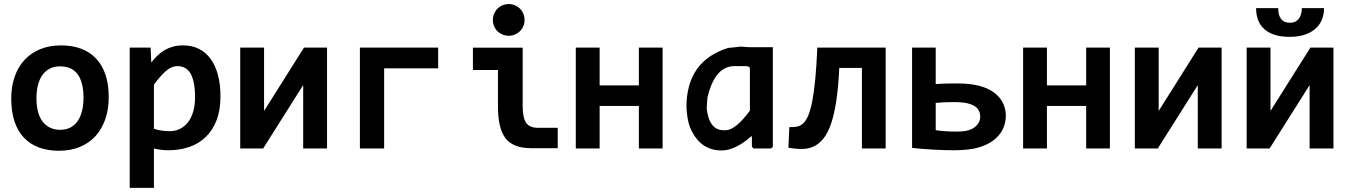

<svg xmlns="http://www.w3.org/2000/svg" viewBox="-20 -730 6638 944"><path d="M514.6 -252Q514.6 -193.4 498 -144.8Q481.4 -96.2 450.2 -61.5Q418.9 -26.9 373.5 -7.8Q328.1 11.2 270 11.2Q214.8 11.2 171.4 -4.9Q127.9 -21 97.7 -53Q67.4 -85 51.3 -133.1Q35.2 -181.2 35.2 -245.1Q35.2 -304.2 52 -352.5Q68.8 -400.9 100.3 -435.1Q131.8 -469.2 177.2 -488Q222.7 -506.8 279.8 -506.8Q335.4 -506.8 378.9 -490.5Q422.4 -474.1 452.6 -441.9Q482.9 -409.7 498.8 -362.1Q514.6 -314.5 514.6 -252ZM390.6 -249Q390.6 -326.2 361.6 -365Q332.5 -403.8 275.9 -403.8Q244.6 -403.8 222.7 -391.6Q200.7 -379.4 186.5 -358.2Q172.4 -336.9 165.8 -308.6Q159.2 -280.3 159.2 -248Q159.2 -170.4 190.4 -131.1Q221.7 -91.8 275.9 -91.8Q305.7 -91.8 327.6 -103.8Q349.6 -115.7 363.3 -137Q377 -158.2 383.8 -187Q390.6 -215.8 390.6 -249Z M1064 -256.8Q1064 -188.5 1044.7 -138.7Q1025.4 -88.9 991 -55.9Q956.5 -22.9 909.7 -7.1Q862.8 8.8 807.6 8.8Q789.1 8.8 770.5 6.3Q752 3.9 736.8 0V193.8H617.7V-496.1H720.7L723.6 -422.9Q738.8 -441.9 755.1 -457.5Q771.5 -473.1 790.5 -484.1Q809.6 -495.1 831.5 -501Q853.5 -506.8 880.9 -506.8Q924.8 -506.8 959 -489.3Q993.2 -471.7 1016.4 -439.2Q1039.6 -406.7 1051.8 -360.6Q1064 -314.5 1064 -256.8ZM939 -252Q939 -293 933.1 -321.8Q927.2 -350.6 916.3 -369.1Q905.3 -387.7 889.4 -396.2Q873.5 -404.8 853 -404.8Q822.8 -404.8 795.2 -380.4Q767.6 -356 736.8 -314V-97.2Q751 -91.8 771.7 -88.4Q792.5 -85 814 -85Q842.3 -85 865.5 -96.7Q888.7 -108.4 905 -129.9Q921.4 -151.4 930.2 -182.4Q939 -213.4 939 -252Z M1470.7 0V-310.1H1469.7L1273.9 0H1161.1V-496.1H1278.3V-186H1279.3L1474.6 -496.1H1587.9V0Z M2134.3 -394H1868.7V0H1749.5V-496.1H2134.3Z M2559.1 -631.8Q2559.1 -615.7 2553.2 -601.6Q2547.4 -587.4 2536.9 -576.9Q2526.4 -566.4 2512.2 -560.3Q2498 -554.2 2481.4 -554.2Q2464.8 -554.2 2450.4 -560.3Q2436 -566.4 2425.5 -576.9Q2415 -587.4 2409.2 -601.6Q2403.3 -615.7 2403.3 -631.8Q2403.3 -647.9 2409.2 -662.1Q2415 -676.3 2425.5 -687Q2436 -697.8 2450.4 -703.9Q2464.8 -710 2481.4 -710Q2498 -710 2512.2 -703.9Q2526.4 -697.8 2536.9 -687Q2547.4 -676.3 2553.2 -662.1Q2559.1 -647.9 2559.1 -631.8ZM2428.2 -385.7H2305.2V-495.6H2549.8V-209Q2549.8 -150.4 2566.9 -126Q2584 -101.6 2625 -101.6H2722.2V-1.5H2590.8Q2503.9 -1.5 2466.1 -49.3Q2428.2 -97.2 2428.2 -209Z M3121.1 0V-209H2928.2V0H2811V-496.1H2928.2V-310.1H3121.1V-496.1H3237.8V0Z M3779.8 -498V-10.3Q3779.8 -5.4 3770 0H3687Q3682.1 0 3676.8 -10.3V-59.6H3673.3Q3594.7 9.8 3527.3 9.8Q3419.4 9.8 3371.6 -106.4Q3358.4 -142.6 3355 -202.6Q3355 -430.7 3560.5 -494.6Q3567.9 -494.6 3623.5 -501Q3651.9 -498 3667 -498ZM3454.6 -195.8Q3467.3 -89.8 3537.6 -89.8H3547.4Q3596.2 -89.8 3667 -186V-395Q3663.6 -404.8 3647 -404.8H3590.8Q3494.1 -404.8 3458 -249Z M3860.8 -105Q3880.9 -104.5 3897.9 -107.4Q3915 -110.4 3929 -123.3Q3942.9 -136.2 3953.9 -161.9Q3964.8 -187.5 3973.4 -231.2Q3981.9 -274.9 3988.3 -339.6Q3994.6 -404.3 3998.5 -496.1H4334.5V0H4217.8V-396H4106.4Q4102.1 -302.7 4092 -235.8Q4082 -168.9 4066.4 -123Q4050.8 -77.1 4029.8 -50.3Q4008.8 -23.4 3982.4 -10.7Q3956.1 2 3924.6 2.4Q3893.1 2.9 3856.4 -3.9Z M4685.5 -319.8Q4752 -319.8 4797.1 -307.4Q4842.3 -294.9 4870.1 -272.9Q4897.9 -251 4911.6 -222.4Q4925.3 -193.8 4925.3 -162.1Q4925.3 -124.5 4909.7 -93.3Q4894 -62 4863.5 -39.3Q4833 -16.6 4787.8 -3.9Q4742.7 8.8 4667.5 8.8Q4627.4 8.8 4567.9 5.6Q4508.3 2.4 4464.4 -2.9V-496.1H4580.6V-316.9Q4605 -318.4 4629.9 -319.1Q4654.8 -319.8 4685.5 -319.8ZM4686 -83Q4744.6 -83 4772 -104.5Q4799.3 -126 4799.3 -156.2Q4799.3 -171.9 4793.5 -184.6Q4787.6 -197.3 4773.9 -206.8Q4760.3 -216.3 4736.1 -222.2Q4711.9 -228 4667 -228Q4643.1 -228 4621.1 -227.1Q4599.1 -226.1 4580.6 -224.1V-89.8Q4600.1 -86.9 4625 -85Q4649.9 -83 4686 -83Z M5320.3 0V-209H5127.4V0H5010.3V-496.1H5127.4V-310.1H5320.3V-496.1H5437V0Z M5869.1 0V-310.1H5868.2L5672.4 0H5559.6V-496.1H5676.8V-186H5677.7L5873 -496.1H5986.3V0Z M6418.9 0V-310.1H6418L6222.2 0H6109.4V-496.1H6226.6V-186H6227.5L6422.9 -496.1H6536.1V0ZM6489.7 -689.9Q6489.7 -623 6444.1 -585.9Q6398.4 -548.8 6320.8 -548.8Q6275.9 -548.8 6244.6 -559.6Q6213.4 -570.3 6193.6 -589.4Q6173.8 -608.4 6164.8 -634Q6155.8 -659.7 6155.8 -689.9H6264.6Q6264.6 -673.8 6267.8 -660.4Q6271 -647 6277.8 -637.7Q6284.7 -628.4 6295.4 -623.3Q6306.2 -618.2 6322.3 -618.2Q6337.9 -618.2 6349.1 -624Q6360.4 -629.9 6367.2 -639.6Q6374 -649.4 6377.4 -662.8Q6380.9 -676.3 6380.9 -689.9ZM6047.9 -496.1Z"/></svg>

Font: Code New Roman
Style: Bold
Weight: 700
Monospace: yes
Designer: Sam Radian
Foundry: Code New Roman
Version: Version 1.508 October 19, 2014